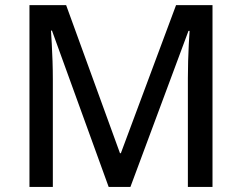

<svg xmlns="http://www.w3.org/2000/svg" viewBox="-20 -734 950 754"><path d="M406.7 0 184.1 -613.8H180.2Q181.6 -593.8 183.3 -562.3Q185.1 -530.8 186.3 -493.9Q187.5 -457 187.5 -421.4V0H95.7V-713.9H239.7L451.2 -132.3H454.6L671.4 -713.9H814.5V0H717.8V-427.2Q717.8 -459.5 718.8 -494.4Q719.7 -529.3 721.4 -560.8Q723.1 -592.3 724.6 -612.8H720.2L492.2 0Z"/></svg>

Font: Open Sans Medium
Style: Regular
Weight: 500
Designer: Monotype Design Team
Foundry: Monotype Imaging Inc.
Version: Version 3.000